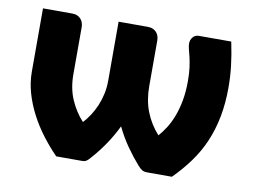

<svg xmlns="http://www.w3.org/2000/svg" viewBox="-62 -606 915 694"><g transform="rotate(10 395.5 -259.0)"><path d="M183 0Q155 -28.5 129.5 -62Q104 -95.5 84.8 -132.2Q65.5 -169 54.2 -208Q43 -247 43 -286.5V-518.5H149.5Q161 -518.5 169 -515Q177 -511.5 182.2 -505.5Q187.5 -499.5 190 -491.8Q192.5 -484 192.5 -476V-303Q192.5 -251 210.5 -210Q228.5 -169 256.5 -139Q270 -153.5 281.5 -171.2Q293 -189 301.8 -209.8Q310.5 -230.5 315.5 -253.5Q320.5 -276.5 320.5 -302V-518.5H427Q438.5 -518.5 446.5 -515Q454.5 -511.5 459.8 -505.5Q465 -499.5 467.5 -491.8Q470 -484 470 -476V-308Q470 -257 486.2 -215.2Q502.5 -173.5 533.5 -139Q547 -154 559.8 -174Q572.5 -194 582.5 -220Q592.5 -246 598.5 -278.5Q604.5 -311 604.5 -350.5Q604.5 -380 601.5 -401.2Q598.5 -422.5 594.8 -438Q591 -453.5 588 -464.8Q585 -476 585 -486Q585 -498 593 -508.2Q601 -518.5 616 -518.5H734Q744 -470.5 748.5 -431.2Q753 -392 753 -353Q753 -294 743.2 -244.2Q733.5 -194.5 715 -151.8Q696.5 -109 669.2 -71.8Q642 -34.5 607.5 0H517Q505 0 498 -4.2Q491 -8.5 482 -18.5Q459.5 -44 436.5 -76.5Q413.5 -109 395 -147.5Q377 -110 354.2 -77Q331.5 -44 308.5 -18.5Q304 -13.5 300.8 -10Q297.5 -6.5 294 -4.2Q290.5 -2 286.5 -1Q282.5 0 276 0Z"/></g></svg>

Font: Lato Black
Style: Regular
Weight: 900
Designer: Lukasz Dziedzic
Foundry: tyPoland Lukasz Dziedzic
Version: Version 2.007; 2014-02-27